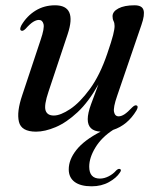

<svg xmlns="http://www.w3.org/2000/svg" viewBox="-20 -476 580 708"><path d="M484 -87Q491.5 -83.5 483 -68.5Q450.5 -14.5 397 3Q354.5 30.5 331.8 68Q309 105.5 309 138.5Q309 182.5 348.5 182.5Q364.5 182.5 381 174Q397.5 165.5 408.5 152.5Q416 145.5 421.5 147Q430 149.5 422 160.5Q409.5 180 381.8 195.5Q354 211 318 211Q277 211 255.2 194.8Q233.5 178.5 233.5 148.5Q233.5 112.5 261.8 76.8Q290 41 351 9.5Q303.5 7 303.5 -36.5Q303.5 -58 315.5 -91Q327.5 -124 343 -165Q307 -100.5 266 -62.2Q225 -24 185.2 -7.2Q145.5 9.5 113 9.5Q58.5 9.5 49.8 -27Q41 -63.5 62 -125L130 -329.5Q144.5 -372 140.5 -387.2Q136.5 -402.5 123.5 -402.5Q114 -402.5 102.5 -395.5Q91 -388.5 74.5 -370Q64.5 -360 58.5 -363Q50.5 -366.5 59 -383Q79 -417 111 -436.8Q143 -456.5 183 -456.5Q265 -456.5 229.5 -350L159 -138.5Q142 -88 148 -69Q154 -50 178.5 -50Q203 -50 238.8 -73.8Q274.5 -97.5 311.5 -148Q348.5 -198.5 375.5 -278Q391.5 -324.5 397 -346.5Q402.5 -368.5 402.5 -380Q402.5 -391 398.8 -398.2Q395 -405.5 395 -416Q395 -433.5 416.8 -445Q438.5 -456.5 476 -456.5Q504 -456.5 509.2 -438.8Q514.5 -421 501.5 -384L412 -122.5Q397 -79.5 400.5 -63.2Q404 -47 417.5 -47Q427 -47 438.5 -54.2Q450 -61.5 468 -80.5Q478 -90 484 -87Z"/></svg>

Font: Fraunces 72pt
Style: Italic
Weight: 400
Italic angle: -16°
Version: Version 1.000;[b76b70a41]